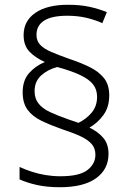

<svg xmlns="http://www.w3.org/2000/svg" viewBox="-20 -782 556 805"><path d="M75 -395Q75 -445 102 -475.5Q129 -506 168 -522Q128 -540 103.5 -565.5Q79 -591 79 -635Q79 -694 128 -728Q177 -762 265 -762Q316 -762 355 -753.5Q394 -745 428 -731L409 -685Q378 -699 341.5 -707.5Q305 -716 262 -716Q197 -716 165 -695.5Q133 -675 133 -636Q133 -610 149 -593.5Q165 -577 195.5 -564Q226 -551 271 -535Q319 -519 356.5 -500.5Q394 -482 416 -454.5Q438 -427 438 -382Q438 -333 413.5 -299.5Q389 -266 355 -247Q391 -230 413 -204Q435 -178 435 -137Q435 -72 382.5 -34.5Q330 3 231 3Q177 3 134.5 -6.5Q92 -16 62 -30V-82Q86 -71 113.5 -62Q141 -53 171.5 -48Q202 -43 233 -43Q313 -43 346.5 -69Q380 -95 380 -133Q380 -160 364.5 -178Q349 -196 318 -210.5Q287 -225 238 -241Q190 -258 153 -276Q116 -294 95.5 -322Q75 -350 75 -395ZM125 -400Q125 -369 141.5 -348Q158 -327 190 -312Q222 -297 268 -281L309 -267Q342 -283 364.5 -310Q387 -337 387 -376Q387 -407 370 -428.5Q353 -450 316 -467.5Q279 -485 220 -501Q181 -491 153 -466Q125 -441 125 -400Z"/></svg>

Font: Noto Sans Thai Light
Style: Regular
Weight: 300
Designer: Monotype Design Team
Foundry: Monotype Imaging Inc.
Version: Version 2.001